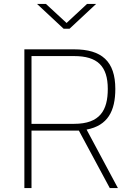

<svg xmlns="http://www.w3.org/2000/svg" viewBox="-20 -949 670 969"><path d="M534 0H575L417 -295C524 -315 562 -389 562 -500C562 -640 493 -700 354 -700H103V0H139V-290H378ZM524 -500C524 -393 485 -324 354 -324H139V-666H354C471 -666 524 -616 524 -500ZM465 -929H419L316 -833L212 -929H167L301 -804H331Z"/></svg>

Font: TitilliumText22L
Style: 1 wt
Weight: 100
Designer: Campivisivi
Foundry: Campivisivi
Version: 1.000